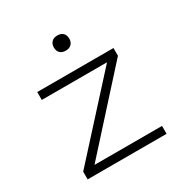

<svg xmlns="http://www.w3.org/2000/svg" viewBox="-166 -855 953 990"><g transform="rotate(-30 310.5 -360.5)"><path d="M74 0V-46L477 -489L499 -473H74V-520H528V-474L122 -25L106 -47H544V0ZM309 -631Q287 -631 275 -643Q263 -655 263 -676Q263 -696 275 -708.5Q287 -721 309 -721Q331 -721 343 -709Q355 -697 355 -676Q355 -656 343 -643.5Q331 -631 309 -631Z"/></g></svg>

Font: Lexend Peta ExtraLight
Style: Regular
Weight: 250
Version: Version 1.007